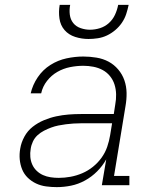

<svg xmlns="http://www.w3.org/2000/svg" viewBox="-20 -760 640 788"><path d="M213 8Q191 8 169 5Q147 2 128 -7Q109 -16 94 -30.5Q79 -45 71 -64.5Q63 -84 61 -106Q59 -128 63 -150Q67 -175 80 -199Q93 -223 114 -239.5Q135 -256 160 -266.5Q185 -277 210.5 -282.5Q236 -288 261.5 -290Q287 -292 312 -292H447L453 -331Q457 -352 456.5 -373Q456 -394 450 -413Q444 -432 431.5 -447.5Q419 -463 401.5 -472.5Q384 -482 363.5 -486Q343 -490 322 -490Q295 -490 267.5 -484.5Q240 -479 215.5 -465Q191 -451 173 -428Q155 -405 149 -377H106Q114 -412 135 -443Q156 -474 187 -493.5Q218 -513 253 -520.5Q288 -528 322 -528Q349 -528 376 -523.5Q403 -519 425.5 -507Q448 -495 465 -475Q482 -455 490.5 -430.5Q499 -406 499.5 -379Q500 -352 495 -324L448 -38H511V0H398L416 -106Q401 -79 378.5 -56.5Q356 -34 328.5 -19Q301 -4 271.5 2Q242 8 213 8ZM221 -30Q245 -30 269.5 -34.5Q294 -39 317.5 -49Q341 -59 361.5 -75.5Q382 -92 397 -113Q412 -134 420 -157.5Q428 -181 432 -205L440 -254H312Q297 -254 281.5 -253Q266 -252 250.5 -250Q235 -248 220 -245Q205 -242 190 -236.5Q175 -231 160.5 -223.5Q146 -216 134 -205Q122 -194 115 -179Q108 -164 106 -149Q103 -132 104.5 -115.5Q106 -99 112.5 -84.5Q119 -70 130.5 -59Q142 -48 156.5 -41.5Q171 -35 187.5 -32.5Q204 -30 221 -30ZM343 -600Q315 -600 288.5 -608.5Q262 -617 245 -636.5Q228 -656 224 -684Q220 -712 225 -740H268Q264 -720 266.5 -700Q269 -680 280.5 -665.5Q292 -651 311 -644.5Q330 -638 349 -638Q370 -638 390.5 -644.5Q411 -651 427 -665.5Q443 -680 452 -699.5Q461 -719 465 -740H508Q504 -721 498 -702.5Q492 -684 480.5 -667Q469 -650 453 -636.5Q437 -623 419 -614.5Q401 -606 381.5 -603Q362 -600 343 -600Z"/></svg>

Font: Iosevka Etoile XLtObl
Style: Regular
Weight: 200
Italic angle: -9°
Designer: Belleve Invis
Foundry: Belleve Invis
Version: Version 15.5.2; ttfautohint (v1.8.4)